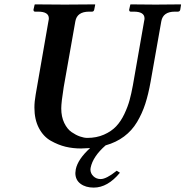

<svg xmlns="http://www.w3.org/2000/svg" viewBox="-20 -666 847 877"><path d="M638.2 -568.8Q640.1 -576.7 640.1 -582Q640.1 -612.8 590.8 -612.8H577.1Q570.3 -612.8 569.8 -621.1L575.2 -645L577.1 -646Q652.3 -645 690.9 -645Q690.9 -645 805.2 -646L807.1 -645L803.2 -621.1Q801.3 -613.3 793 -612.8H778.8Q724.6 -612.8 716.8 -568.8L668 -293Q657.7 -235.4 643.6 -191.7Q629.4 -147.9 606 -108.6Q582.5 -69.3 546.6 -42.5Q510.7 -15.6 462.4 -2Q404.3 48.8 394 100.1Q393.1 103 393.1 107.9Q393.1 126 406.5 138.9Q419.9 151.9 439.9 151.9Q465.8 151.9 513.2 113.8L527.8 123Q471.7 190.9 408.2 190.9Q371.1 190.9 347.7 173.3Q324.2 155.8 324.2 124Q324.2 119.1 326.2 106.9Q335.9 61 391.6 10.3Q372.6 11.7 350.1 12.2Q313 12.2 279.5 4.2Q246.1 -3.9 212.2 -22.9Q178.2 -42 157.7 -81.1Q137.2 -120.1 137.2 -174.8Q137.2 -201.7 143.1 -234.9L201.2 -568.8Q203.1 -576.7 203.1 -582Q203.1 -612.8 153.8 -612.8H140.1Q133.3 -612.8 132.8 -621.1L138.2 -645L140.1 -646Q237.3 -645 275.9 -645L413.1 -646L415 -645L410.2 -621.1Q408.2 -613.3 400.9 -612.8H387.2Q332 -612.8 324.2 -568.8L271 -268.1Q259.8 -198.2 259.8 -170.9Q259.8 -132.8 273.4 -104.5Q287.1 -76.2 307.1 -62.5Q327.1 -48.8 345.5 -42.5Q363.8 -36.1 378.9 -36.1Q420.9 -36.1 454.8 -51Q488.8 -65.9 510.5 -88.9Q532.2 -111.8 548.1 -145.5Q564 -179.2 572 -209Q580.1 -238.8 586.9 -275.9Z"/></svg>

Font: Linux Libertine
Style: Semibold Italic
Weight: 600
Italic angle: -11.5°
Designer: Philipp H. Poll
Foundry: Philipp H. Poll
Version: Version 5.1.2 ; ttfautohint (v0.9)